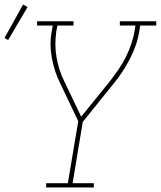

<svg xmlns="http://www.w3.org/2000/svg" viewBox="-64 -829 711 849"><path d="M140 0V-19H236L282 -293L202 -461Q189 -487 180 -514.5Q171 -542 165.5 -571Q160 -600 159.5 -630Q159 -660 165 -691L169 -716H100V-735H261V-716H190L185 -691Q181 -661 181 -632Q181 -603 186 -575Q191 -547 199.5 -520.5Q208 -494 220 -470L295 -313L423 -471Q442 -496 460 -522Q478 -548 492 -576Q506 -604 516 -633Q526 -662 531 -691L535 -716H466V-735H627V-716H556L552 -691Q547 -660 536.5 -629.5Q526 -599 511 -570Q496 -541 478 -513Q460 -485 439 -460L302 -290L257 -19H351V0ZM-28 -652 -44 -661 38 -809 58 -798Z"/></svg>

Font: Iosevka Curly Slab ThEx
Style: Italic
Weight: 100
Width: 7
Italic angle: -9°
Monospace: yes
Designer: Belleve Invis
Foundry: Belleve Invis
Version: Version 11.1.0; ttfautohint (v1.8.3)